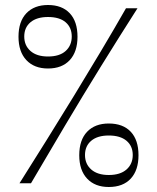

<svg xmlns="http://www.w3.org/2000/svg" viewBox="-20 -733 628 768"><path d="M172 -459Q117 -459 85.5 -492.5Q54 -526 54 -586Q54 -647 85.5 -680Q117 -713 172 -713Q228 -713 259 -680Q290 -647 290 -586Q290 -526 259 -492.5Q228 -459 172 -459ZM172 -507Q218 -507 242.5 -529Q267 -551 267 -587Q267 -623 242.5 -644Q218 -665 172 -665Q127 -665 102 -644Q77 -623 77 -587Q77 -551 102 -529Q127 -507 172 -507ZM58 0Q111 -84 166 -172Q221 -260 276 -350Q331 -440 383.5 -528Q436 -616 484 -700H530Q459 -589 385 -469.5Q311 -350 240 -230.5Q169 -111 104 0ZM415 15Q360 15 328.5 -18.5Q297 -52 297 -112Q297 -173 328.5 -206Q360 -239 415 -239Q472 -239 503 -206Q534 -173 534 -112Q534 -52 503 -18.5Q472 15 415 15ZM415 -33Q461 -33 486 -55Q511 -77 511 -113Q511 -149 486 -170Q461 -191 415 -191Q370 -191 345 -170Q320 -149 320 -113Q320 -77 345 -55Q370 -33 415 -33Z"/></svg>

Font: Ojuju
Style: Regular
Weight: 400
Designer: Chisaokwu Joboson, Mirko Velimirovic
Foundry: Udi Foundry
Version: Version 1.000